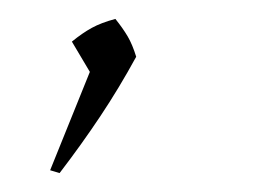

<svg xmlns="http://www.w3.org/2000/svg" viewBox="-20 -84 289 203"><path d="M33 96 75 -8 56 -40Q67 -49 77 -54.5Q87 -60 102 -64Q110 -54 115 -45.5Q120 -37 124 -24Q106 9 86 39Q66 69 43 99Z"/></svg>

Font: Piazzolla SC Thin
Style: Italic
Weight: 100
Italic angle: -11.3°
Designer: Juan Pablo del Peral
Foundry: Huerta Tipografica
Version: Version 1.330